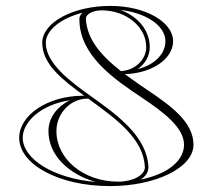

<svg xmlns="http://www.w3.org/2000/svg" viewBox="-20 -625 720 650"><path d="M446 -391.1C470.7 -408 487 -434.8 487 -465.7C487 -523.6 444.8 -571.3 386.6 -591.5C470.9 -582.3 540 -540.1 540 -485.2C540 -439.8 499.2 -403.8 446 -391.1ZM215.8 -285.5C172.8 -263.3 144 -226.3 144 -181.1C144 -99.7 212.6 -34.8 303.9 -9C158.6 -21.2 57 -88.2 57 -158.4C57 -214.8 121.7 -271.2 215.8 -285.5ZM248.7 -560.7C248.7 -436.4 366.6 -357.1 461.7 -293.5C532.5 -246.1 603 -193.6 603 -135C603 -86.3 556.8 -37.6 456.2 -17.1C472.1 -27.3 482.5 -41.4 482.5 -59.2C477.9 -163.1 377.5 -235.2 288.9 -298.5C220.9 -347 135 -409.8 135 -480C135 -521.4 184 -562.9 259.7 -582C252.8 -576.6 248.7 -569.4 248.7 -560.7ZM354 -605C227.6 -605 123 -549 123 -480C123 -407.4 192.7 -353.6 265.1 -301H263C139.9 -301 45 -234.4 45 -158.4C45 -68.2 179.8 5 352 5C508.2 5 635 -57.7 635 -135C635 -211.6 559.4 -266.2 479.6 -320C453.3 -337.8 427.1 -355.6 402.5 -374.1C493.3 -376.3 566 -425.2 566 -485.2C566 -551.3 471 -605 354 -605ZM278.9 -291 282.3 -288.5C376 -220.4 466.2 -154.8 470.5 -59C470.5 -31.9 429.9 -10 380 -10C263 -10 171 -86.7 171 -181.1C171 -239 216.4 -291 276 -291ZM389.3 -384.2C324.5 -434.9 274.1 -490.8 270.7 -562C270.7 -577.5 295.7 -590 324 -590C407.4 -590 475 -534.3 475 -465.7C475 -422.5 437.1 -387.1 389.3 -384.2Z"/></svg>

Font: Sortefax
Style: Medium
Weight: 500
Designer: gluk
Foundry: gluk
Version: Version 0.261